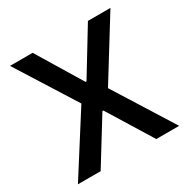

<svg xmlns="http://www.w3.org/2000/svg" viewBox="-164 -875 1005 1023"><g transform="rotate(-30 339.0 -363.5)"><path d="M169 -727.3H29.8L258.9 -363.6L27.7 0H167.6L335.9 -272.7H341.6L509.9 0H650.6L422.6 -363.6L647.7 -727.3H509.2L341.6 -452.1H335.9Z"/></g></svg>

Font: Magic Ui Pro Semi Bold
Style: Regular
Weight: 600
Designer: Stefan Endress, Andreas Faust
Version: Version 1.000;FEAKit 1.0